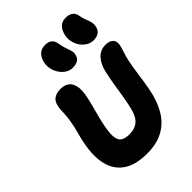

<svg xmlns="http://www.w3.org/2000/svg" viewBox="-293 -1164 1307 1307"><g transform="rotate(-45 361.0 -510.5)"><path d="M330 13Q221 13 157.5 -30Q94 -73 74.5 -152.5Q55 -232 77 -342Q85 -383 95.5 -421Q106 -459 111 -486Q118 -522 120.5 -545Q123 -568 123.5 -583.5Q124 -599 124.5 -612.5Q125 -626 129 -645Q136 -683 160.5 -699.5Q185 -716 225 -716Q259 -716 283 -700Q307 -684 316 -646.5Q325 -609 311 -544Q305 -514 295 -476.5Q285 -439 275 -401.5Q265 -364 259 -332Q245 -263 250 -227Q255 -191 277.5 -178Q300 -165 340 -165Q392 -165 425 -195Q458 -225 474 -305Q485 -359 491.5 -400.5Q498 -442 504.5 -482.5Q511 -523 522 -574Q534 -635 567 -673.5Q600 -712 653 -712Q690 -712 708.5 -693.5Q727 -675 720 -638Q716 -622 711 -605.5Q706 -589 699.5 -569Q693 -549 687 -520Q676 -466 668 -405Q660 -344 648 -281Q630 -189 590.5 -123Q551 -57 487 -22Q423 13 330 13ZM618 -790Q591 -790 567.5 -804Q544 -818 527.5 -841.5Q511 -865 504.5 -894Q498 -923 504 -952Q512 -989 533 -1011.5Q554 -1034 592 -1034Q621 -1034 641.5 -1020.5Q662 -1007 667 -974Q671 -952 677 -936Q683 -920 688 -906.5Q693 -893 695.5 -879Q698 -865 694 -845Q688 -816 668 -803Q648 -790 618 -790ZM385 -758Q358 -758 335 -772.5Q312 -787 296 -810.5Q280 -834 273 -863Q266 -892 272 -921Q280 -958 301.5 -980Q323 -1002 363 -1002Q392 -1002 410.5 -987Q429 -972 434 -936Q438 -912 443.5 -894.5Q449 -877 454 -863.5Q459 -850 461.5 -837.5Q464 -825 461 -810Q455 -782 435.5 -770Q416 -758 385 -758Z"/></g></svg>

Font: Shantell Sans ExtraBold
Style: Italic
Weight: 800
Italic angle: -11°
Designer: Stephen Nixon, Anya Danilova, Shantell Martin
Foundry: Arrow Type
Version: Version 1.011;[c5ecc13dd]